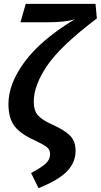

<svg xmlns="http://www.w3.org/2000/svg" viewBox="-20 -761 525 1001"><path d="M142 141Q193 114 217 93Q241 72 241 42Q241 20 225.5 7Q210 -6 162 -29Q89 -61 56.5 -102.5Q24 -144 24 -219Q24 -325 109.5 -440Q195 -555 369 -660Q321 -645 228 -645H87L114 -741H478L485 -665Q296 -522 226 -419Q156 -316 156 -231Q156 -184 178.5 -159Q201 -134 256 -110Q316 -83 345 -54Q374 -25 374 25Q374 85 330.5 131Q287 177 181 220Z"/></svg>

Font: FiraGO Medium
Style: Italic
Weight: 500
Italic angle: -8°
Designer: bBox Type GmbH
Foundry: bBox Type GmbH
Version: Version 1.001